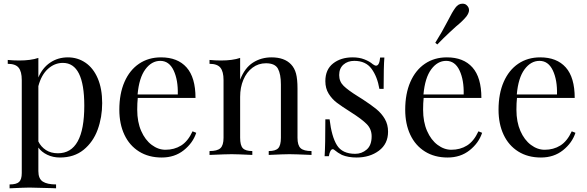

<svg xmlns="http://www.w3.org/2000/svg" viewBox="-20 -840 3183 1041"><path d="M534 -281Q534 -204 509.5 -137Q485 -70 433.5 -28Q382 14 305 14Q267 14 236 -1Q205 -16 188 -40V88Q188 129 212 144.5Q236 160 284 160V181L261 180Q168 177 140 177Q116 177 32 181V160Q69 160 83.5 146.5Q98 133 98 98V-406Q98 -452 81 -473Q64 -494 22 -494V-515Q53 -512 84 -512Q147 -512 188 -526V-420Q210 -472 252 -500.5Q294 -529 348 -529Q401 -529 443.5 -500Q486 -471 510 -415Q534 -359 534 -281ZM437 -267Q437 -499 321 -499Q276 -499 240 -466.5Q204 -434 188 -373V-73Q202 -44 229 -26.5Q256 -9 294 -9Q437 -9 437 -267Z M1044 -120Q1026 -65 976.5 -25.5Q927 14 857 14Q786 14 734 -18.5Q682 -51 654.5 -109.5Q627 -168 627 -245Q627 -332 655 -396Q683 -460 734 -494.5Q785 -529 853 -529Q943 -529 991.5 -474.5Q1040 -420 1040 -309H727Q724 -281 724 -245Q724 -179 745.5 -130Q767 -81 802.5 -54.5Q838 -28 877 -28Q925 -28 962 -51Q999 -74 1024 -128ZM726 -328H944Q946 -406 921.5 -458Q897 -510 849 -510Q802 -510 768 -464Q734 -418 726 -328Z M1558 -491Q1577 -471 1585 -441Q1593 -411 1593 -360V-93Q1593 -52 1610 -36.5Q1627 -21 1669 -21V0Q1577 -4 1549 -4Q1521 -4 1437 0V-21Q1474 -21 1488.5 -36.5Q1503 -52 1503 -93V-382Q1503 -438 1487 -467.5Q1471 -497 1422 -497Q1381 -497 1349 -473Q1317 -449 1299.5 -407.5Q1282 -366 1282 -315V-93Q1282 -52 1296.5 -36.5Q1311 -21 1348 -21V0Q1264 -4 1236 -4Q1208 -4 1116 0V-21Q1158 -21 1175 -36.5Q1192 -52 1192 -93V-406Q1192 -452 1175 -473Q1158 -494 1116 -494V-515Q1148 -512 1178 -512Q1241 -512 1282 -526V-408Q1307 -472 1351.5 -500.5Q1396 -529 1452 -529Q1522 -529 1558 -491Z M2001 -492Q2012 -484 2019 -484Q2037 -484 2041 -528H2064Q2060 -479 2060 -358H2037Q2026 -424 1994.5 -467Q1963 -510 1901 -510Q1865 -510 1842 -489.5Q1819 -469 1819 -433Q1819 -398 1843 -374.5Q1867 -351 1920 -318Q1929 -313 1947 -301Q1993 -271 2021 -248Q2049 -225 2066.5 -195Q2084 -165 2084 -126Q2084 -60 2034.5 -23Q1985 14 1913 14Q1868 14 1834 0Q1812 -11 1793 -27Q1789 -31 1784 -31Q1777 -31 1771.5 -21Q1766 -11 1763 7H1740Q1744 -50 1744 -193H1767Q1778 -99 1807 -52.5Q1836 -6 1906 -6Q1941 -6 1968 -29Q1995 -52 1995 -101Q1995 -140 1968.5 -167Q1942 -194 1882 -232Q1833 -263 1806.5 -283Q1780 -303 1762 -332Q1744 -361 1744 -400Q1744 -463 1786 -496Q1828 -529 1892 -529Q1928 -529 1956 -518Q1984 -507 2001 -492Z M2594 -120Q2576 -65 2526.5 -25.5Q2477 14 2407 14Q2336 14 2284 -18.5Q2232 -51 2204.5 -109.5Q2177 -168 2177 -245Q2177 -332 2205 -396Q2233 -460 2284 -494.5Q2335 -529 2403 -529Q2493 -529 2541.5 -474.5Q2590 -420 2590 -309H2277Q2274 -281 2274 -245Q2274 -179 2295.5 -130Q2317 -81 2352.5 -54.5Q2388 -28 2427 -28Q2475 -28 2512 -51Q2549 -74 2574 -128ZM2276 -328H2494Q2496 -406 2471.5 -458Q2447 -510 2399 -510Q2352 -510 2318 -464Q2284 -418 2276 -328ZM2523 -785Q2523 -770 2509 -751Q2489 -726 2452 -696Q2445 -690 2415.5 -662.5Q2386 -635 2351 -599L2340 -608Q2377 -667 2409 -729Q2432 -775 2449 -798Q2465 -820 2487 -820Q2501 -820 2509 -813Q2523 -801 2523 -785Z M3100 -120Q3082 -65 3032.5 -25.5Q2983 14 2913 14Q2842 14 2790 -18.5Q2738 -51 2710.5 -109.5Q2683 -168 2683 -245Q2683 -332 2711 -396Q2739 -460 2790 -494.5Q2841 -529 2909 -529Q2999 -529 3047.5 -474.5Q3096 -420 3096 -309H2783Q2780 -281 2780 -245Q2780 -179 2801.5 -130Q2823 -81 2858.5 -54.5Q2894 -28 2933 -28Q2981 -28 3018 -51Q3055 -74 3080 -128ZM2782 -328H3000Q3002 -406 2977.5 -458Q2953 -510 2905 -510Q2858 -510 2824 -464Q2790 -418 2782 -328Z"/></svg>

Font: Myanmar April Display
Style: Regular
Weight: 400
Designer: Khon Soe Zaw Thu
Foundry: Myanmar OS
Version: Version 2.50 April 12, 2019